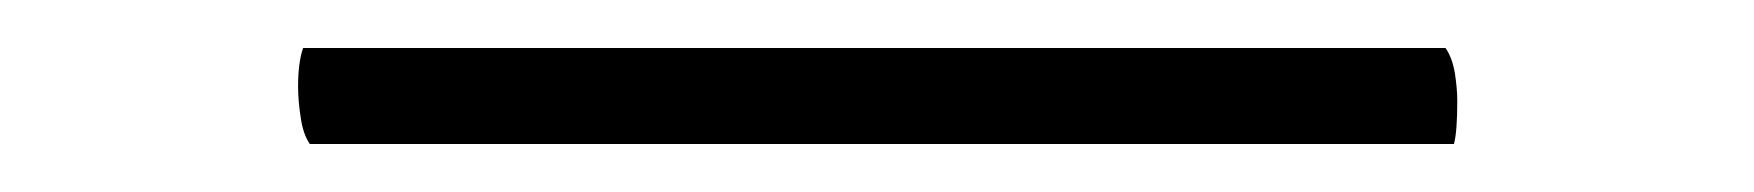

<svg xmlns="http://www.w3.org/2000/svg" viewBox="-20 108 731 80"><path d="M109.1 168Q106.3 164 105.3 157Q104.2 150 104.2 144Q104.2 134 106.3 128H582.3Q585.1 132 586.2 138.5Q587.2 145 587.2 150Q587.2 163 585.8 168Z"/></svg>

Font: Petrona Light
Style: Regular
Weight: 300
Designer: Ringo R. Seeber
Foundry: Ringo R. Seeber
Version: Version 2.001; ttfautohint (v1.8.3)